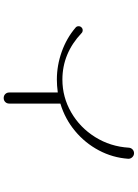

<svg xmlns="http://www.w3.org/2000/svg" viewBox="127 -880 746 1040"><g transform="rotate(90 500.0 -360.0)"><path d="M130 -396Q122 -402 122 -413Q122 -422 128.5 -428.5Q135 -435 144 -435Q153 -435 159 -429Q269 -325 411 -325Q506 -325 588.5 -372.5Q671 -420 722.5 -502.5Q774 -585 780 -685Q781 -697 789.5 -705Q798 -713 810 -713Q822 -713 831 -704Q840 -695 840 -683V-681Q834 -597 794.5 -522.5Q755 -448 689.5 -393.5Q624 -339 541 -314V-37Q541 -24 532.5 -15.5Q524 -7 511 -7Q498 -7 489.5 -15.5Q481 -24 481 -37V-300Q443 -295 411 -295Q334 -295 260 -321.5Q186 -348 130 -396Z"/></g></svg>

Font: GL-CurulMinamoto Light
Style: Regular
Weight: 300
Designer: Eunice (kana); Ryoko NISHIZUKA 西塚涼子 (ideographs); Frank Grießhammer (Latin, Greek & Cyrillic); Wenlong ZHANG
Foundry: Gutenberg Labo; Adobe
Version: Version 1.002